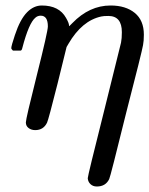

<svg xmlns="http://www.w3.org/2000/svg" viewBox="-20 -462 543 698"><path d="M108 11Q94 11 84 3.5Q74 -4 74 -17Q74 -30 114 -189Q154 -348 154 -366Q154 -405 128 -405Q117 -405 109 -398Q85 -379 61 -287Q61 -286 60 -283.5Q59 -281 58.5 -280.5Q58 -280 57 -279Q56 -278 53.5 -278Q51 -278 49 -278Q47 -278 41 -278H27Q21 -284 21 -287Q21 -295 34 -334Q53 -392 79 -418Q103 -442 132 -442Q195 -442 220 -397Q231 -378 231 -369Q231 -367 232 -367L243 -378Q305 -442 382 -442Q437 -442 470 -415Q503 -388 503 -336Q503 -313 500 -298Q496 -274 439 -53Q381 182 377 189Q364 216 332 216Q318 216 309 207.5Q300 199 299 186Q299 177 358 -57L420 -307Q423 -322 423 -345Q423 -404 374 -404Q356 -404 348 -402Q278 -387 229 -303L222 -291L189 -157Q156 -26 151 -16Q138 11 108 11Z"/></svg>

Font: MathJax_Math
Style: Regular
Weight: 400
Version: Version 1.1